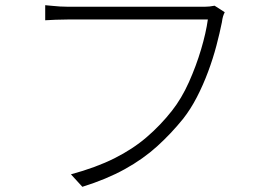

<svg xmlns="http://www.w3.org/2000/svg" viewBox="-20 -711 1040 739"><path d="M845 -664Q841 -656 838.5 -648Q836 -640 834 -625Q826 -585 813 -535.5Q800 -486 781 -435Q762 -384 738 -337.5Q714 -291 685 -254Q639 -197 585 -148Q531 -99 460.5 -60Q390 -21 297 8L253 -40Q349 -66 420 -101.5Q491 -137 545 -183.5Q599 -230 642 -285Q679 -332 707 -394.5Q735 -457 754 -521Q773 -585 780 -636Q766 -636 724.5 -636Q683 -636 626.5 -636Q570 -636 508 -636Q446 -636 389.5 -636Q333 -636 293.5 -636Q254 -636 242 -636Q215 -636 194 -635Q173 -634 154 -633V-691Q167 -690 181 -688.5Q195 -687 211 -686Q227 -685 243 -685Q252 -685 283.5 -685Q315 -685 360 -685Q405 -685 456.5 -685Q508 -685 559 -685Q610 -685 654.5 -685Q699 -685 729 -685Q759 -685 767 -685Q776 -685 786 -686Q796 -687 806 -689Z"/></svg>

Font: Noto Sans JP Thin Light
Style: Regular
Weight: 300
Version: Version 2.004-H2;hotconv 1.0.118;makeotfexe 2.5.65603